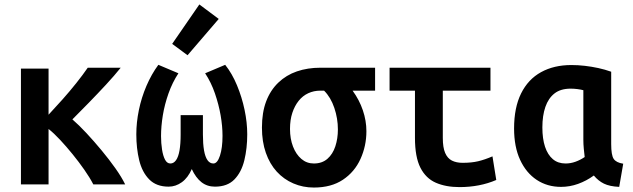

<svg xmlns="http://www.w3.org/2000/svg" viewBox="-20 -828 2840 862"><path d="M74 0V-520H198V-313Q229 -346 261 -382Q293 -418 322.5 -455Q352 -492 374 -524H522Q494 -489 456 -448Q418 -407 379 -367Q340 -327 305 -292Q334 -267 368 -230.5Q402 -194 436 -153Q470 -112 498 -72.5Q526 -33 542 0H399Q383 -31 358.5 -66Q334 -101 306 -135.5Q278 -170 250 -200Q222 -230 198 -249V0Z M737 10Q682 10 650 -22.5Q618 -55 605 -108.5Q592 -162 592 -225Q592 -278 603.5 -334Q615 -390 637.5 -442.5Q660 -495 691 -537L781 -499Q754 -458 736.5 -408.5Q719 -359 711 -310Q703 -261 703 -217Q703 -185 707.5 -156.5Q712 -128 721 -111Q730 -94 745 -94Q760 -94 770.5 -109Q781 -124 786 -153Q791 -182 791 -224V-311H891V-224Q891 -182 896 -153Q901 -124 911.5 -109Q922 -94 938 -94Q956 -94 967.5 -129Q979 -164 979 -218Q979 -262 970.5 -310.5Q962 -359 945 -408.5Q928 -458 901 -499L991 -537Q1022 -498 1044 -445Q1066 -392 1078 -335Q1090 -278 1090 -225Q1090 -162 1077 -108.5Q1064 -55 1032.5 -22.5Q1001 10 945 10Q910 10 884.5 -10Q859 -30 841 -69Q824 -30 796.5 -10Q769 10 737 10ZM822 -580 753 -631 875 -808 962 -743Z M1389 14Q1340 14 1297 -4.5Q1254 -23 1222.5 -57.5Q1191 -92 1173.5 -142Q1156 -192 1156 -255Q1156 -323 1175 -373Q1194 -423 1229.5 -457Q1265 -491 1313 -507.5Q1361 -524 1419 -524H1664V-421H1563Q1593 -380 1609 -333Q1625 -286 1625 -239Q1625 -173 1598.5 -114.5Q1572 -56 1519.5 -21Q1467 14 1389 14ZM1389 -94Q1426 -94 1450 -115Q1474 -136 1485.5 -171Q1497 -206 1497 -247Q1497 -296 1481 -343.5Q1465 -391 1435 -421H1418Q1389 -421 1364 -409.5Q1339 -398 1321 -375.5Q1303 -353 1292.5 -321.5Q1282 -290 1282 -249Q1282 -205 1295.5 -170Q1309 -135 1333 -114.5Q1357 -94 1389 -94Z M2043 12Q1982 12 1937 -7.5Q1892 -27 1867.5 -75Q1843 -123 1843 -209V-421H1729V-524H2182V-421H1968V-209Q1968 -166 1978.5 -141.5Q1989 -117 2009 -107Q2029 -97 2057 -97Q2097 -97 2126.5 -104Q2156 -111 2191 -126L2208 -20Q2171 -4 2129.5 4Q2088 12 2043 12Z M2499 11Q2437 11 2389.5 -20.5Q2342 -52 2315 -110.5Q2288 -169 2288 -251Q2288 -345 2319.5 -408.5Q2351 -472 2409 -504Q2467 -536 2545 -536Q2575 -536 2605.5 -532.5Q2636 -529 2666 -522.5Q2696 -516 2724 -506V-181Q2724 -132 2735 -115Q2746 -98 2778 -93L2760 11Q2717 9 2691.5 -3.5Q2666 -16 2646 -40Q2613 -16 2575.5 -2.5Q2538 11 2499 11ZM2519 -94Q2542 -94 2564 -102Q2586 -110 2605 -123Q2603 -139 2601 -160Q2599 -181 2599 -200V-423Q2588 -426 2572.5 -428Q2557 -430 2542 -430Q2497 -430 2469.5 -408.5Q2442 -387 2428.5 -348Q2415 -309 2415 -256Q2415 -205 2427 -169Q2439 -133 2462 -113.5Q2485 -94 2519 -94Z"/></svg>

Font: Ubuntu Sans Mono SemiBold
Style: Regular
Weight: 600
Monospace: yes
Designer: Dalton Maag Ltd
Foundry: Dalton Maag Ltd
Version: Version 1.006